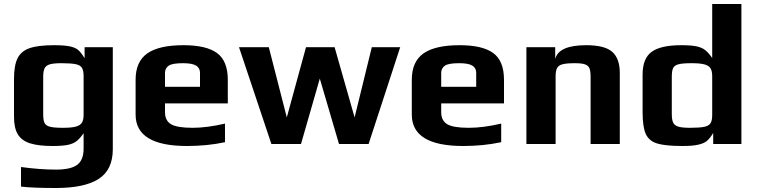

<svg xmlns="http://www.w3.org/2000/svg" viewBox="-20 -720 3791 960"><path d="M85 213V115Q179 128 260 128Q334 128 366 104Q398 80 398 24V-54Q380 -28 363 -14.5Q346 -1 318.5 4.5Q291 10 243 10Q172 10 130 -3.5Q88 -17 69 -48.5Q50 -80 50 -136V-325Q50 -392 67.5 -428Q85 -464 127.5 -479Q170 -494 250 -494Q302 -494 330 -488Q357 -482 371 -470Q385 -458 403 -429V-484H544V26Q544 129 473.5 174.5Q403 220 260 220Q142 220 85 213ZM398 -145V-340Q398 -367 390 -380.5Q382 -394 359 -399Q336 -404 287 -404Q247 -404 228 -398Q209 -392 202.5 -377.5Q196 -363 196 -335V-150Q196 -119 202.5 -105.5Q209 -92 229 -86.5Q249 -81 295 -81Q338 -81 359.5 -87Q381 -93 389.5 -106.5Q398 -120 398 -145Z M658 -147V-321Q658 -412 716.5 -453Q775 -494 897 -494Q1012 -494 1065.5 -454.5Q1119 -415 1119 -321V-203H805V-159Q805 -117 835 -99Q865 -81 943 -81Q1015 -81 1105 -102V-9Q1016 10 915 10Q658 10 658 -147ZM980 -286V-356Q980 -380 960.5 -392Q941 -404 895 -404Q842 -404 824 -392Q805 -379 805 -356V-286Z M1175 -484H1324L1414 -133L1510 -484H1653L1753 -133L1839 -484H1981L1823 0H1675L1579 -327L1485 0H1337Z M2039 -147V-321Q2039 -412 2097.5 -453Q2156 -494 2278 -494Q2393 -494 2446.5 -454.5Q2500 -415 2500 -321V-203H2186V-159Q2186 -117 2216 -99Q2246 -81 2324 -81Q2396 -81 2486 -102V-9Q2397 10 2296 10Q2039 10 2039 -147ZM2361 -286V-356Q2361 -380 2341.5 -392Q2322 -404 2276 -404Q2223 -404 2205 -392Q2186 -379 2186 -356V-286Z M2612 -484H2756V-425Q2773 -494 2911 -494Q3004 -494 3041.5 -460.5Q3079 -427 3079 -355V0H2933V-336Q2933 -364 2927.5 -378Q2922 -392 2905.5 -398Q2889 -404 2855 -404Q2812 -404 2792 -398.5Q2772 -393 2765 -379Q2758 -365 2758 -336V0H2612Z M3193 -159V-348Q3193 -428 3238.5 -461Q3284 -494 3386 -494Q3434 -494 3461.5 -488.5Q3489 -483 3506 -469.5Q3523 -456 3541 -430V-700H3687V0H3546V-55Q3528 -26 3513.5 -14.5Q3499 -3 3473 3Q3446 10 3393 10Q3307 10 3266 -2.5Q3225 -15 3209 -50Q3193 -85 3193 -159ZM3541 -145V-340Q3541 -365 3532.5 -378.5Q3524 -392 3502.5 -398Q3481 -404 3438 -404Q3392 -404 3372 -398.5Q3352 -393 3345.5 -379.5Q3339 -366 3339 -335V-150Q3339 -122 3345.5 -107.5Q3352 -93 3371 -87Q3390 -81 3430 -81Q3479 -81 3502 -86Q3525 -91 3533 -104.5Q3541 -118 3541 -145Z"/></svg>

Font: Play
Style: Bold
Weight: 700
Designer: Jonas Hecksher (Cyrillic expansion: Cyreal)
Foundry: Jonas Hecksher, Playtype, e-types AS
Version: Version 2.101; ttfautohint (v1.5.65-e2d9)